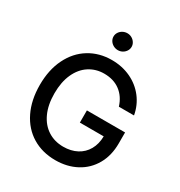

<svg xmlns="http://www.w3.org/2000/svg" viewBox="-210 -1057 1137 1212"><g transform="rotate(30 358.5 -451.0)"><path d="M366.2 -618.2Q306.2 -618.2 258.1 -587.2Q210 -556.2 182.6 -496.3Q155.3 -436.5 155.3 -353.5Q155.3 -270 182.9 -210.4Q210.4 -150.9 259.3 -119.9Q308.1 -88.9 371.1 -88.9Q427.2 -88.9 469.7 -111.3Q512.2 -133.8 535.9 -175.5Q559.6 -217.3 560.5 -273.4H386.7V-362.3H665V-282.2Q665 -194.3 627.4 -128.2Q589.8 -62 522.7 -26.1Q455.6 9.8 370.1 9.8Q274.9 9.8 202.1 -34.4Q129.4 -78.6 89.1 -160.9Q48.8 -243.2 48.8 -353.5Q48.8 -463.9 89.4 -546.1Q129.9 -628.4 201.9 -672.6Q273.9 -716.8 365.2 -716.8Q440.9 -716.8 503.7 -687.3Q566.4 -657.7 607.2 -604.7Q647.9 -551.8 660.2 -483.4H549.8Q529.8 -547.4 482.7 -582.8Q435.5 -618.2 366.2 -618.2ZM298.8 -850.6Q298.8 -867.2 307.9 -881.3Q316.9 -895.5 332.3 -903.8Q347.7 -912.1 365.2 -912.1Q382.8 -912.1 397.7 -903.8Q412.6 -895.5 421.6 -881.3Q430.7 -867.2 430.7 -850.6Q430.7 -834 421.6 -819.8Q412.6 -805.7 397.7 -797.4Q382.8 -789.1 365.2 -789.1Q347.7 -789.1 332.3 -797.4Q316.9 -805.7 307.9 -819.8Q298.8 -834 298.8 -850.6Z"/></g></svg>

Font: Pretendard Std Medium
Style: Regular
Weight: 500
Designer: Base glyphs from Inter by Rasmus Andersson; Hangeul glyphs from Noto Sans CJK(Source Han Sans) by Jang Soo-young and Kan
Foundry: Kil Hyung-jin
Version: Version 1.309